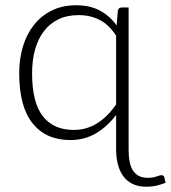

<svg xmlns="http://www.w3.org/2000/svg" viewBox="-20 -526 650 730"><path d="M421.5 -89Q388.5 -45 345 -19.2Q301.5 6.5 247 6.5Q155 6.5 104 -57Q53 -120.5 53 -247.5Q53 -302 67.2 -349.2Q81.5 -396.5 109 -431.2Q136.5 -466 176.8 -486Q217 -506 269.5 -506Q321 -506 358.5 -486.5Q396 -467 423.5 -429.5L428 -485Q430 -497.5 443 -497.5H469V45Q469 69 472.8 88.5Q476.5 108 485.2 121.8Q494 135.5 507.8 142.8Q521.5 150 542 150Q561.5 150 575.2 145Q589 140 593.5 140Q596.5 140 600.2 141.8Q604 143.5 605.5 150.5L609.5 169Q590.5 176.5 573.2 180.2Q556 184 536.5 184Q505.5 184 483.8 173.2Q462 162.5 448.2 143.2Q434.5 124 428 98Q421.5 72 421.5 42ZM260.5 -32Q309.5 -32 349.8 -57.5Q390 -83 421.5 -129V-390.5Q394.5 -432 359 -450.2Q323.5 -468.5 279 -468.5Q235 -468.5 202 -452.5Q169 -436.5 146.8 -407.2Q124.5 -378 113.2 -337.2Q102 -296.5 102 -247.5Q102 -136.5 142.8 -84.2Q183.5 -32 260.5 -32Z"/></svg>

Font: Lato Light
Style: Regular
Weight: 300
Designer: Lukasz Dziedzic
Foundry: tyPoland Lukasz Dziedzic
Version: Version 2.007; 2014-02-27